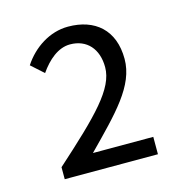

<svg xmlns="http://www.w3.org/2000/svg" viewBox="-76 -961 559 587"><g transform="rotate(-15 204.0 -667.0)"><path d="M59 -443H354V-498H163C260 -597 331 -666 331 -751C331 -843 274 -891 189 -891C131 -891 78 -856 46 -807L85 -772C110 -808 143 -837 181 -837C234 -837 267 -800 267 -742C267 -674 198 -606 59 -481Z"/></g></svg>

Font: Noto Sans CJK JP DemiLight
Style: Regular
Weight: 350
Designer: Ryoko NISHIZUKA (kana & ideographs); Paul D. Hunt (Latin, Greek & Cyrillic); Wenlong ZHANG (bopomofo); Sandoll Communica
Foundry: Adobe Systems Incorporated
Version: Version 1.004;PS 1.004;hotconv 1.0.82;makeotf.lib2.5.63406